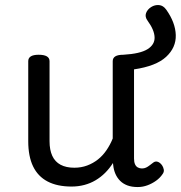

<svg xmlns="http://www.w3.org/2000/svg" viewBox="-20 -736 730 775"><path d="M269 17Q211 17 172 -3.5Q133 -24 113.5 -64.5Q94 -105 94 -166V-489Q94 -502 104.5 -508.5Q115 -515 136 -515Q158 -515 169 -508.5Q180 -502 180 -489V-166Q180 -131 191 -107Q202 -83 224.5 -71Q247 -59 280 -59Q308 -59 332 -68Q356 -77 375.5 -92.5Q395 -108 410 -130Q425 -152 435 -177V-489Q435 -502 445.5 -508.5Q456 -515 478 -515Q546 -519 575.5 -537.5Q605 -556 604 -585.5Q603 -615 576 -652Q564 -668 569.5 -683Q575 -698 590 -707.5Q605 -717 622 -715.5Q639 -714 651 -697Q688 -645 689.5 -594.5Q691 -544 650.5 -506.5Q610 -469 521 -456V-96Q521 -82 525 -73Q529 -64 536.5 -60Q544 -56 553 -56Q562 -56 569.5 -59.5Q577 -63 584.5 -69Q592 -75 599 -80Q607 -86 616.5 -83Q626 -80 634 -69Q639 -62 641 -52Q643 -42 636 -33Q626 -18 610 -6.5Q594 5 575 12Q556 19 536 19Q512 19 494.5 12.5Q477 6 465 -6Q453 -18 446 -34Q439 -50 437 -69L436 -78Q422 -56 404.5 -38.5Q387 -21 366 -8.5Q345 4 320.5 10.5Q296 17 269 17Z"/></svg>

Font: Playwrite CL
Style: Regular
Weight: 400
Designer: Veronika Burian, José Scaglione
Foundry: TypeTogether
Version: Version 1.002